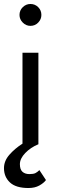

<svg xmlns="http://www.w3.org/2000/svg" viewBox="-23 -725 303 965"><path d="M75 -650Q75 -673 91.5 -689Q108 -705 130 -705Q153 -705 169 -689Q185 -673 185 -650Q185 -628 169 -611.5Q153 -595 130 -595Q108 -595 91.5 -611.5Q75 -628 75 -650ZM175 130 208 180Q197 195 174.5 207.5Q152 220 120 220Q57 220 27 192Q-3 164 -3 120Q-3 84 24 53Q51 22 90 -3V-460H170V0Q131 16 104 44Q77 72 77 100Q77 127 90 138.5Q103 150 125 150Q145 150 155 145Q165 140 175 130Z"/></svg>

Font: Von Book
Style: Regular
Weight: 400
Version: Version 4.000; ttfautohint (v1.8.4.7-5d5b)